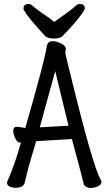

<svg xmlns="http://www.w3.org/2000/svg" viewBox="-20 -922 540 956"><path d="M432 14Q409 14 398 -2Q390 -37 338 -230L160 -219Q151 -186 124 -97L102 -9Q94 13 56 13Q42 13 28.5 7Q15 1 15 -12Q15 -17 19 -25Q53 -101 84 -211Q85 -211 85 -212H81Q69 -212 62 -223Q55 -234 50.5 -246.5Q46 -259 46 -270Q46 -291 65 -291L106 -285Q204 -626 211 -683Q214 -700 220 -708.5Q226 -717 243 -717Q260 -717 281 -707Q302 -697 306 -686Q308 -684 308 -679Q308 -674 306.5 -668.5Q305 -663 305 -659Q305 -655 321 -591Q442 -92 481 -28Q485 -23 485 -17Q485 -2 467 6Q449 14 432 14ZM178 -288 321 -296 255 -568ZM247 -730Q222 -730 206 -741Q171 -778 134 -823Q97 -868 97 -880Q97 -902 122 -902Q134 -902 141 -894Q164 -874 195.5 -853Q227 -832 250 -813Q278 -833 307 -853.5Q336 -874 358 -894Q366 -902 379 -902Q402 -902 402 -880Q402 -873 389 -855Q351 -803 305 -757L293 -744Q281 -730 247 -730Z"/></svg>

Font: LXGW WenKai Mono Medium
Style: Regular
Weight: 500
Monospace: yes
Designer: LXGW / Fontworks Inc.
Foundry: LXGW / Fontworks Inc.
Version: Version 1.520; June 14, 2025